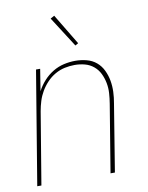

<svg xmlns="http://www.w3.org/2000/svg" viewBox="-84 -806 668 867"><g transform="rotate(-10 250.0 -372.5)"><path d="M16 0 102 -520H121L105 -420Q118 -445 137 -466Q156 -487 180 -501.5Q204 -516 230.5 -522Q257 -528 283 -528Q309 -528 334.5 -521.5Q360 -515 379 -499Q398 -483 409 -460Q420 -437 424.5 -412Q429 -387 428 -360.5Q427 -334 422 -307L372 0H352L403 -310Q407 -334 408.5 -358Q410 -382 405.5 -405Q401 -428 391 -448.5Q381 -469 363.5 -483.5Q346 -498 323.5 -504Q301 -510 277 -510Q254 -510 231 -505Q208 -500 187 -488Q166 -476 149 -458Q132 -440 120 -419.5Q108 -399 101 -376.5Q94 -354 90 -331L35 0ZM296 -596 207 -735 225 -745 310 -604Z"/></g></svg>

Font: Iosevka SS04 Thin
Style: Italic
Weight: 100
Italic angle: -9°
Monospace: yes
Designer: Belleve Invis
Foundry: Belleve Invis
Version: Version 19.0.0; ttfautohint (v1.8.4)